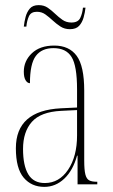

<svg xmlns="http://www.w3.org/2000/svg" viewBox="-20 -720 440 750"><path d="M153 10Q103 10 72.5 -26Q42 -62 42 -141Q42 -288 218 -297L281 -300V-371Q281 -463 259.5 -497.5Q238 -532 189 -532Q143 -532 120 -501.5Q97 -471 97 -395Q87 -395 80 -406.5Q73 -418 73 -440Q73 -482 104.5 -512Q136 -542 192 -542Q250 -542 279.5 -502Q309 -462 309 -366V-93Q309 -56 313.5 -38.5Q318 -21 328.5 -15.5Q339 -10 358 -10H360V0H283V-112H281Q265 -54 231 -22Q197 10 153 10ZM155 -5Q211 -5 246 -57Q281 -109 281 -191V-290L219 -287Q139 -283 104.5 -244Q70 -205 70 -138Q70 -73 90.5 -39Q111 -5 155 -5ZM253 -606Q232 -606 216 -616.5Q200 -627 186 -640Q172 -653 157.5 -663.5Q143 -674 124 -674Q101 -674 93 -656.5Q85 -639 83 -616H73Q75 -635 80 -654Q85 -673 96.5 -686.5Q108 -700 131 -700Q152 -700 167 -689.5Q182 -679 195.5 -666Q209 -653 224 -642.5Q239 -632 259 -632Q285 -632 293.5 -650Q302 -668 304 -690H314Q312 -671 306.5 -651.5Q301 -632 289 -619Q277 -606 253 -606Z"/></svg>

Font: Noto Serif Display ExtraCondensed Thin
Style: Regular
Weight: 100
Width: 2
Designer: Monotype Design Team
Foundry: Monotype Imaging Inc.
Version: Version 2.009